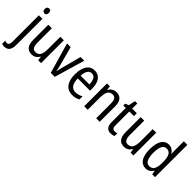

<svg xmlns="http://www.w3.org/2000/svg" viewBox="95 -1857 3194 3194"><g transform="rotate(45 1692.5 -260.0)"><path d="M65 -681Q65 -710 78 -724Q91 -738 114 -738Q161 -738 161 -681Q161 -654 148.5 -639Q136 -624 114 -624Q92 -624 78.5 -639Q65 -654 65 -681ZM32 240Q-2 240 -26 230V158Q-15 162 -4 164.5Q7 167 19 167Q45 167 58 147.5Q71 128 71 83V-537H154V81Q154 239 32 240Z M659 -537V0H592L581 -72H576Q556 -31 521 -10.5Q486 10 444 10Q364 10 328.5 -41.5Q293 -93 293 -186V-537H376V-199Q376 -63 458 -63Q524 -63 550 -110Q576 -157 576 -253V-537Z M888 0 733 -537H819L904 -219Q912 -188 920 -153.5Q928 -119 933 -89H937Q939 -108 947 -139.5Q955 -171 964 -204L1052 -537H1139L982 0Z M1379 -546Q1438 -546 1478.5 -515Q1519 -484 1539.5 -430Q1560 -376 1560 -308V-252H1271Q1274 -61 1406 -61Q1473 -61 1538 -98V-24Q1506 -7 1472.5 1.5Q1439 10 1398 10Q1327 10 1280.5 -24.5Q1234 -59 1211 -121Q1188 -183 1188 -265Q1188 -400 1238 -473Q1288 -546 1379 -546ZM1379 -478Q1282 -478 1272 -318H1479Q1478 -385 1454 -431.5Q1430 -478 1379 -478Z M1889 -547Q1963 -547 2001 -501.5Q2039 -456 2039 -360V0H1956V-347Q1956 -410 1936 -442Q1916 -474 1873 -474Q1809 -474 1783 -426.5Q1757 -379 1757 -279V0H1674V-537H1741L1751 -464H1756Q1776 -504 1811.5 -525.5Q1847 -547 1889 -547Z M2325 -62Q2339 -62 2354 -65Q2369 -68 2381 -72V-6Q2366 1 2345.5 5.5Q2325 10 2302 10Q2246 10 2214.5 -25Q2183 -60 2183 -140V-469H2125V-512L2186 -538L2212 -658H2266V-537H2375V-469H2266V-148Q2266 -105 2280 -83.5Q2294 -62 2325 -62Z M2832 -537V0H2765L2754 -72H2749Q2729 -31 2694 -10.5Q2659 10 2617 10Q2537 10 2501.5 -41.5Q2466 -93 2466 -186V-537H2549V-199Q2549 -63 2631 -63Q2697 -63 2723 -110Q2749 -157 2749 -253V-537Z M3125 10Q3041 10 2995 -60.5Q2949 -131 2949 -268Q2949 -403 2995 -475Q3041 -547 3123 -547Q3167 -547 3201 -525.5Q3235 -504 3257 -468H3261Q3260 -487 3259 -507.5Q3258 -528 3258 -543V-760H3341V0H3274L3262 -69H3258Q3235 -32 3203 -11Q3171 10 3125 10ZM3142 -60Q3202 -60 3230 -106.5Q3258 -153 3258 -246V-272Q3258 -374 3231 -424Q3204 -474 3141 -474Q3086 -474 3060 -420Q3034 -366 3034 -267Q3034 -166 3060.5 -113Q3087 -60 3142 -60Z"/></g></svg>

Font: Noto Sans Gurmukhi Condensed
Style: Regular
Weight: 400
Width: 3
Designer: Jelle Bosma - Monotype Design Team
Foundry: Monotype Imaging Inc.
Version: Version 2.004; ttfautohint (v1.8.4.7-5d5b)